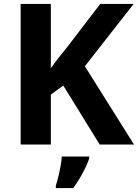

<svg xmlns="http://www.w3.org/2000/svg" viewBox="-20 -734 700 975"><path d="M660.5 0H486.2L301.5 -299.5L238.2 -253.8V0H84.8V-714H238.2V-387.6Q257.3 -414.9 279.1 -442.5Q301 -470.1 322.2 -496.2L489 -714H658.6L411 -397.5ZM433 71.2Q424.8 94.7 412.6 119.8Q400.4 144.8 385.4 170.4Q370.4 195.9 351.8 221H263.6V207.8Q270.3 188.3 276.7 161.5Q283.1 134.7 287.9 107.8Q292.8 80.8 293.6 61H433Z"/></svg>

Font: Noto Sans Khmer UI
Style: Regular
Weight: 400
Designer: Danh Hong and the Monotype Design Team
Foundry: Monotype Imaging Inc.
Version: Version 2.002